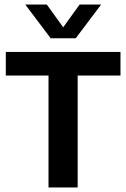

<svg xmlns="http://www.w3.org/2000/svg" viewBox="-20 -823 554 843"><path d="M193 0V-491.5H5.5V-595H509V-491.5H321V0ZM202.5 -655 91 -803H185.5L267 -690H248L329.5 -803H424L312.5 -655Z"/></svg>

Font: Encode Sans SC SemiCondensed SemiBold
Style: Regular
Weight: 600
Width: 4
Designer: Multiple Designers
Foundry: Impallari Type
Version: Version 3.002